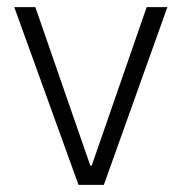

<svg xmlns="http://www.w3.org/2000/svg" viewBox="-20 -518 509 538"><path d="M20 -498H79L233 -54H237L391 -498H449L271 0H200Z"/></svg>

Font: Chakra Petch Light
Style: Regular
Weight: 300
Designer: Katatrad Aksorn Co.,Ltd.
Foundry: Cadson Demak Co.,Ltd.
Version: Version 1.000; ttfautohint (v1.6)